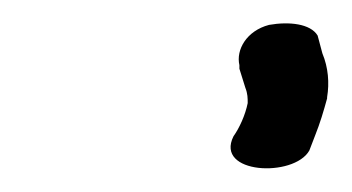

<svg xmlns="http://www.w3.org/2000/svg" viewBox="-20 -745 297 162"><path d="M182 -690V-687L187 -671C189 -666 189 -662 189 -658C187 -648 182 -637 177 -630C161 -598 228 -595 241 -618L246 -631C250 -641 253 -651 256 -662V-663C258 -675 257 -688 252 -700L248 -715C242 -725 224 -727 207 -724C188 -719 179 -703 182 -690Z"/></svg>

Font: Stray Cat
Style: ExBdObl
Weight: 800
Version: Version 1.0